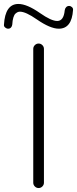

<svg xmlns="http://www.w3.org/2000/svg" viewBox="-44 -950 389 970"><path d="M-24 -825Q-18 -930 49 -930Q92 -930 158 -884Q215 -844 245 -844Q278 -844 283 -898Q284 -907 290 -913.5Q296 -920 305 -920Q313 -920 319.5 -914Q326 -908 325 -900Q319 -805 253 -805Q210 -805 142 -852Q86 -891 57 -891Q51 -891 46 -889Q41 -887 34.5 -881.5Q28 -876 23.5 -861.5Q19 -847 18 -826Q17 -817 11.5 -811Q6 -805 -2.5 -805Q-11 -805 -18 -811Q-25 -817 -24 -825ZM124 -703Q124 -714 132 -722Q140 -730 151 -730Q162 -730 170 -722Q178 -714 178 -703V-27Q178 -16 170 -8Q162 0 151 0Q140 0 132 -8Q124 -16 124 -27Z"/></svg>

Font: Rounded Mplus 1c Light
Style: Regular
Weight: 300
Version: Version 1.059.20150529